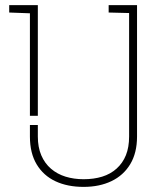

<svg xmlns="http://www.w3.org/2000/svg" viewBox="-20 -720 597 751"><path d="M516 -700H405V-671L485 -669V-186Q485 -144 472.5 -113Q460 -82 436 -60.5Q412 -39 379.5 -29Q347 -19 307 -19Q269 -19 236.5 -29Q204 -39 179.5 -60Q155 -81 141.5 -112.5Q128 -144 128 -186V-231H97V-186Q97 -121 123.5 -77Q150 -33 197 -11Q244 11 307 11Q369 11 416 -11.5Q463 -34 489.5 -78Q516 -122 516 -186ZM128 -700H16V-671L97 -668V-267H128Z"/></svg>

Font: Advent Pro ExtraLight
Style: Regular
Weight: 250
Version: Version 3.000